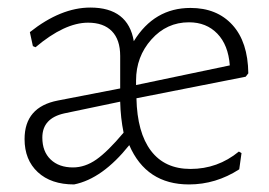

<svg xmlns="http://www.w3.org/2000/svg" viewBox="-20 -482 711 508"><path d="M613 -34Q551 6 480 6Q367 6 322 -98Q251 -9 176 6Q115 6 80 -26.5Q45 -59 45 -114Q45 -199 133 -216L298 -248V-334Q298 -377 276 -399.5Q254 -422 213 -422Q151 -422 74 -357L67 -360L59 -397Q141 -462 219 -462Q319 -462 334 -373Q388 -461 484 -461Q554 -461 595 -416Q636 -371 637 -288L630 -279L341 -222Q343 -131 379.5 -83Q416 -35 484 -35Q556 -35 612 -81L619 -77ZM340 -269V-257L588 -309Q584 -363 555 -393Q526 -423 480 -423Q421 -423 380.5 -377.5Q340 -332 340 -269ZM92 -118Q92 -81 114 -60Q136 -39 173 -39Q205 -39 235 -60Q265 -81 307 -131Q299 -170 298 -213L150 -182Q92 -169 92 -118Z"/></svg>

Font: Alegreya Sans SC Light
Style: Regular
Weight: 300
Designer: Juan Pablo del Peral
Foundry: Huerta Tipografica
Version: Version 2.007